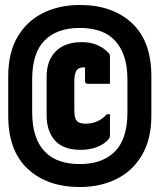

<svg xmlns="http://www.w3.org/2000/svg" viewBox="-20 -735 640 770"><path d="M300 -715Q431 -715 509 -642.5Q587 -570 587 -429V-272Q587 -178 550 -114Q513 -50 448 -17.5Q383 15 300 15Q170 15 91.5 -57.5Q13 -130 13 -271V-428Q13 -523 50 -586.5Q87 -650 152 -682.5Q217 -715 300 -715ZM300 -623Q209 -623 159 -573Q109 -523 109 -416V-285Q109 -175 164 -123Q211 -77 300 -77Q391 -77 441 -127.5Q491 -178 491 -284V-415Q491 -468 478.5 -506.5Q466 -545 443 -570Q419 -597 383 -610Q347 -623 300 -623ZM308 -566Q344 -566 371 -554Q398 -542 416 -522Q421 -517 421 -511V-399H332Q321 -399 321 -410V-465H318Q293 -465 285.5 -450Q278 -435 278 -408V-297Q278 -281 280 -269.5Q282 -258 288 -250Q298 -239 324 -239Q374 -239 409 -277H421V-190Q421 -184 417 -179Q401 -158 370.5 -146Q340 -134 304 -134Q234 -134 200.5 -171.5Q167 -209 167 -273V-427Q167 -493 204 -529.5Q241 -566 308 -566Z"/></svg>

Font: Recursive Mn Lnr St XBk
Style: Regular
Weight: 1000
Monospace: yes
Version: Version 1.079;hotconv 1.0.112;makeotfexe 2.5.65598; ttfautoh